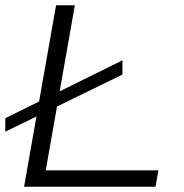

<svg xmlns="http://www.w3.org/2000/svg" viewBox="-20 -706 694 726"><path d="M71 0 192 -686H263L153 -62H579L568 0ZM0 -208V-259L443 -478V-424Z"/></svg>

Font: Archivo Expanded ExtraLight
Style: Italic
Weight: 250
Width: 7
Italic angle: -10°
Designer: Hector Gatti
Foundry: Omnibus-Type
Version: Version 2.001